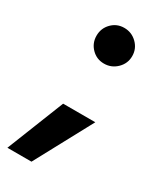

<svg xmlns="http://www.w3.org/2000/svg" viewBox="-168 -536 596 718"><g transform="rotate(30 130.5 -177.5)"><path d="M203 -458.5Q226 -436 226 -404Q226 -372 203 -349.5Q180 -327 148 -327Q116 -327 94 -349.5Q72 -372 72 -404Q72 -436 94 -458.5Q116 -481 148 -481Q180 -481 203 -458.5ZM97 126H-7L91 -121H230Z"/></g></svg>

Font: Hind Kochi SemiBold
Style: Regular
Weight: 600
Designer: Dhruvi Tolia
Foundry: Indian Type Foundry
Version: Version 0.702;PS 1.0;hotconv 1.0.81;makeotf.lib2.5.63406